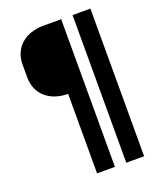

<svg xmlns="http://www.w3.org/2000/svg" viewBox="-163 -831 926 1112"><g transform="rotate(-20 300.0 -275.0)"><path d="M350 180V-730H240C126 -730 50 -662 50 -560V-480C50 -378 126 -310 240 -310V180ZM530 180V-730H420V180Z"/></g></svg>

Font: Tekne LDO ExtraBold
Style: Regular
Weight: 800
Monospace: yes
Designer: Alessio Laiso, Mario Rullo, Paolo Rosset
Foundry: Alessio Laiso
Version: Version 1.000;hotconv 1.0.109;makeotfexe 2.5.65596